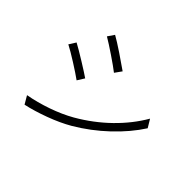

<svg xmlns="http://www.w3.org/2000/svg" viewBox="-156 -1025 1312 1312"><g transform="rotate(45 500.0 -369.5)"><path d="M510 -617 475 -568Q442 -594 374 -640Q306 -686 265 -710L297 -757Q335 -736 403 -690.5Q471 -645 510 -617ZM497 -158Q618 -228 713.5 -321Q809 -414 871 -521L906 -463Q842 -363 743 -269.5Q644 -176 527 -107Q456 -66 365.5 -32.5Q275 1 197 18L163 -40Q247 -55 336 -86Q425 -117 497 -158ZM363 -402 331 -351Q294 -378 226 -421Q158 -464 117 -485L148 -534Q189 -512 261 -467.5Q333 -423 363 -402Z"/></g></svg>

Font: 寒蝉端黑体 Light
Style: Regular
Weight: 300
Designer: ChillDuanSans {Warren2060}; 
Source Han Sans {Ryoko NISHIZUKA 西塚涼子 (kana, bopomofo & ideographs); Paul D. Hunt (Latin, G
Foundry: ChillType&Adobe
Version: Version 1.300;Glyphs 3.3 (3306)